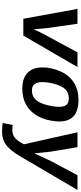

<svg xmlns="http://www.w3.org/2000/svg" viewBox="524 -1102 786 1873"><g transform="rotate(90 916.5 -165.0)"><path d="M326.7 0H162.6L66.4 -528.3H211.4L254.4 -224.6Q258.3 -197.3 265.6 -102.5Q294.4 -166 325.2 -223.1L490.2 -528.3H633.8Z M844.7 9.8Q743.2 9.8 690.2 -41Q637.2 -91.8 637.2 -187Q637.2 -276.9 676 -362.8Q714.8 -448.7 785.6 -493.4Q856.4 -538.1 954.1 -538.1Q1164.6 -538.1 1164.6 -351.1Q1164.6 -314 1155.3 -264.6Q1129.9 -133.3 1049.3 -61.8Q968.8 9.8 844.7 9.8ZM1021.5 -349.1Q1021.5 -398.4 1001.5 -421.1Q981.4 -443.8 938 -443.8Q885.7 -443.8 852.5 -411.9Q819.3 -379.9 799.8 -310.1Q780.3 -240.2 780.3 -184.6Q780.3 -84 861.3 -84Q914.6 -84 948.2 -116.7Q981.9 -149.4 1001.7 -221.4Q1021.5 -293.5 1021.5 -349.1Z M1267.1 207.5Q1214.8 207.5 1179.7 201.2L1198.7 103.5L1223.1 106L1247.6 107.4Q1289.1 107.4 1317.9 86.4Q1346.7 65.4 1374 18.1L1387.2 -5.4L1270 -528.3H1415L1458 -271Q1459 -266.6 1460 -258.1Q1460.9 -249.5 1461.9 -241.5Q1462.9 -233.4 1469.2 -171.6Q1475.6 -109.9 1475.6 -107.9L1483.9 -126L1550.8 -269L1689 -528.3H1832.5L1505.9 27.8Q1446.3 128.9 1392.8 168.2Q1339.4 207.5 1267.1 207.5Z"/></g></svg>

Font: Cousine
Style: Bold Italic
Weight: 700
Italic angle: -12°
Monospace: yes
Designer: Steve Matteson
Foundry: Ascender Corporation
Version: Version 1.20